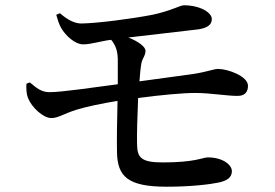

<svg xmlns="http://www.w3.org/2000/svg" viewBox="-20 -717 1040 727"><path d="M80 -400C79 -380 80 -361 86 -346C100 -310 144 -270 174 -270C201 -270 218 -285 268 -301C306 -313 369 -326 425 -335C423 -260 422 -181 423 -140C425 -50 462 -10 611 -10C704 -10 776 -19 809 -26C840 -33 858 -45 858 -69C858 -92 825 -121 767 -121C747 -121 720 -102 597 -102C516 -102 500 -119 499 -169C498 -208 500 -279 503 -346C588 -357 669 -365 720 -365C778 -365 844 -353 881 -354C907 -354 919 -369 919 -392C919 -429 842 -456 806 -456C789 -456 769 -446 713 -437L508 -409C510 -435 512 -458 515 -475C518 -496 531 -505 531 -525C531 -539 505 -560 466 -575L732 -606C771 -612 782 -627 782 -645C782 -670 737 -697 676 -697C662 -697 628 -676 557 -661C485 -647 352 -629 288 -628C262 -628 234 -643 207 -667L193 -661C198 -643 203 -627 211 -612C228 -582 264 -549 295 -549C325 -549 364 -562 399 -566H401C416 -548 425 -528 426 -494V-398C333 -386 215 -368 167 -368C136 -368 117 -385 93 -405Z"/></svg>

Font: Noto Serif CJK JP SemiBold
Style: Regular
Weight: 600
Designer: Ryoko NISHIZUKA 西塚涼子 (kana & ideographs); Frank Grießhammer (Latin, Greek & Cyrillic); Wenlong ZHANG 张文龙 (bopomofo); San
Foundry: Adobe
Version: Version 2.001;hotconv 1.1.0;makeotfexe 2.6.0